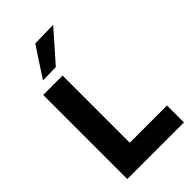

<svg xmlns="http://www.w3.org/2000/svg" viewBox="-286 -1060 1151 1151"><g transform="rotate(-45 290.0 -484.0)"><path d="M70.5 0V-713H235V-143.5H551V0ZM131.5 -775.5Q162.5 -823.5 193.5 -870.8Q224.5 -918 255.5 -965L410 -968Q367 -919 324.8 -871Q282.5 -823 242 -777.5Z"/></g></svg>

Font: Heraclito
Style: Bold
Weight: 700
Designer: Kostas Bartsokas (font) & Cristiano Sobral (main changes)
Foundry: Kostas Bartsokas (font) & Cristiano Sobral (main changes)
Version: Version 1.00;July 8, 2020;FontCreator 13.0.0.2655 64-bit